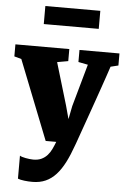

<svg xmlns="http://www.w3.org/2000/svg" viewBox="-80 -845 752 1140"><g transform="rotate(5 296.0 -274.5)"><path d="M70.3 100.1Q74.2 103.5 83.7 106.4Q93.3 109.4 104.7 111.6Q116.2 113.8 128.4 115.2Q140.6 116.7 150.4 116.7Q179.7 116.7 200 106.9Q220.2 97.2 234.6 81.1Q249 64.9 259 43.9Q269 22.9 277.8 0H214.8L28.3 -472.2L-14.2 -483.9V-555.7H307.1V-483.9L241.7 -472.2L316.9 -220.2L338.4 -141.1L354 -220.2L424.8 -472.7L367.7 -483.9V-555.7H606V-483.9L560.1 -472.7Q552.2 -448.7 541 -415.8Q529.8 -382.8 516.6 -345Q503.4 -307.1 489.3 -266.6Q475.1 -226.1 461.4 -187.3Q447.8 -148.4 435.3 -113.5Q422.9 -78.6 413.3 -51.5Q403.8 -24.4 397.9 -7.8Q392.1 8.8 391.1 10.7Q370.6 68.8 347.9 113.3Q325.2 157.7 297.6 188Q270 218.3 235.6 233.6Q201.2 249 156.7 249Q146 249 133.5 248.3Q121.1 247.6 109.1 246.1Q97.2 244.6 86.9 242.4Q76.7 240.2 70.3 237.3V100.1ZM143.1 -797.9H470.7V-690.4H143.1Z"/></g></svg>

Font: Merriweather UltraBold
Style: Regular
Weight: 900
Designer: Eben Sorkin ( sorkintype@gmail.com )
Foundry: Eben Sorkin
Version: Version 1.570; ttfautohint (v1.3) -l 8 -r 32 -G 0 -x 0 -H 60